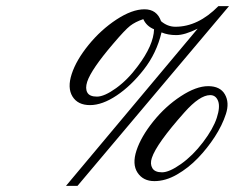

<svg xmlns="http://www.w3.org/2000/svg" viewBox="-20 -608 769 628"><path d="M667.5 -296.9Q633.3 -296.9 583 -240.2Q491.7 -137.7 476.6 -91.3Q470.2 -71.8 478.3 -58.1Q486.3 -44.4 510 -44.4Q533.7 -44.4 572.3 -71.8Q610.8 -99.1 644 -142.8Q677.2 -186.5 689 -222.4Q700.7 -258.3 693.4 -277.6Q686 -296.9 667.5 -296.9ZM660.9 -326.2Q700.2 -326.2 715.6 -299.3Q731 -272.5 719 -235.4Q707 -198.2 682.6 -160.6Q658.2 -123 627.2 -90.8Q596.2 -58.6 558.8 -37.1Q521.5 -15.6 484.9 -15.6Q448.2 -15.6 429.9 -43.2Q411.6 -70.8 426.5 -116Q441.4 -161.1 481.2 -210.7Q521 -260.3 571.3 -293.2Q621.6 -326.2 660.9 -326.2ZM430.7 -391.6Q482.4 -460.4 483.9 -512.2Q459 -522.5 448.7 -545.4Q422.4 -536.6 405.5 -523.4Q388.7 -510.3 350.1 -464.8Q278.3 -380.9 265.1 -340.3Q258.3 -318.8 265.6 -305.4Q272.9 -292 297.1 -292Q321.3 -292 359.9 -319.8Q398.4 -347.7 430.7 -391.6ZM553.7 -520.5Q627.9 -520.5 694.3 -587.9H729L233.4 0H195.8L626.5 -514.2Q584 -493.2 556.6 -493.2Q529.3 -493.2 508.3 -502Q492.2 -434.1 450.4 -380.6Q408.7 -327.1 361.6 -295.7Q314.5 -264.2 274.4 -264.2Q234.4 -264.2 217 -292.5Q199.7 -320.8 214.6 -366.2Q229.5 -411.6 269.8 -461.2Q310.1 -510.7 361.1 -544.2Q412.1 -577.6 452.6 -577.6Q493.2 -577.6 506.8 -538.6Q528.3 -520.5 553.7 -520.5Z"/></svg>

Font: RIT Rachana
Style: Italic
Weight: 400
Designer: Hussain KH
Version: 1.5.2